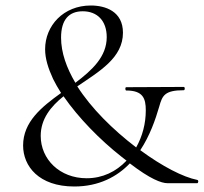

<svg xmlns="http://www.w3.org/2000/svg" viewBox="-20 -666 741 698"><path d="M368 -531C368 -460 315 -411 254 -365C222 -419 202 -475 202 -529C202 -595 231 -625 281 -625C333 -625 368 -591 368 -531ZM64 -137C64 -62 121 12 250 12C340 12 406 -24 452 -72C526 -15 567 0 589 0H697C701 0 703 -11 697 -12C646 -22 570 -61 490 -120C525 -173 545 -231 559 -279C570 -318 578 -338 648 -338C653 -338 653 -350 648 -350L439 -349C434 -349 435 -337 439 -337C500 -337 510 -308 510 -265C510 -217 498 -171 475 -130C390 -195 312 -272 261 -352C342 -407 427 -456 427 -547C427 -625 363 -646 310 -646C211 -646 144 -573 144 -487C144 -453 155 -418 173 -379C181 -363 191 -345 202 -328C131 -277 64 -223 64 -137ZM128 -172C128 -234 165 -279 211 -316C265 -238 343 -158 422 -96L440 -82C402 -42 353 -18 295 -18C197 -18 128 -87 128 -172Z"/></svg>

Font: Cormorant Garamond
Style: Regular
Weight: 400
Designer: Christian Thalmann (Catharsis Fonts)
Foundry: Catharsis Fonts
Version: Version 4.002;Glyphs 3.4 (3410)